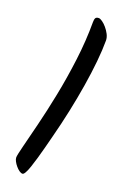

<svg xmlns="http://www.w3.org/2000/svg" viewBox="-151 -835 547 864"><g transform="rotate(20 122.5 -403.0)"><path d="M150.3 -219.3Q142.9 -190.3 135.3 -161.1Q127.7 -131.9 120.1 -105.7Q112.5 -79.5 105.5 -59Q98.5 -38.5 91.9 -26.9Q85.3 -15.3 79.8 -15.3Q72.7 -15.3 64.1 -21.3Q55.4 -27.4 47.3 -37.1Q39.1 -46.7 33.9 -56.9Q28.6 -67 28.6 -74.8Q28.6 -85.4 40.3 -131.2Q51.9 -177.1 69.4 -247.3Q86.9 -317.5 104.2 -403.7Q121.5 -490 133.1 -582.7Q144.8 -675.4 144.8 -764.7Q144.8 -778.3 148.5 -784.7Q152.3 -791.1 164 -791.1Q170.5 -791.1 181.1 -783.6Q191.8 -776.2 202.4 -763.7Q213.1 -751.2 220.7 -736.4Q228.3 -721.5 228.3 -706.7Q228.3 -662.7 222.7 -605.9Q217.1 -549.2 206.7 -485Q196.3 -420.8 182 -353.3Q167.7 -285.7 150.3 -219.3Z"/></g></svg>

Font: Kalam Variable Light
Style: Regular
Weight: 300
Designer: Lipi Raval, Jonny Pinhorn
Foundry: Indian Type Foundry
Version: Version 3.000